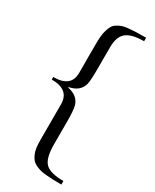

<svg xmlns="http://www.w3.org/2000/svg" viewBox="-224 -788 811 1002"><g transform="rotate(30 181.0 -286.5)"><path d="M338.4 155.8Q307.1 155.8 286.6 155Q266.1 154.3 243.2 152.1Q220.2 149.9 206.3 145.8Q192.4 141.6 177.7 134.3Q163.1 127 154.8 116.2Q146.5 105.5 139.6 90.3Q132.8 75.2 130.1 55.4Q127.4 35.6 127.4 9.8V-206.5Q127.4 -293.9 21 -293.9V-309.1Q127.4 -309.1 127.4 -394.5V-561Q127.4 -591.8 129.2 -614Q130.9 -636.2 136.7 -654.3Q142.6 -672.4 149.2 -684.1Q155.8 -695.8 169.7 -704.6Q183.6 -713.4 196.8 -718Q210 -722.7 234.1 -725.1Q258.3 -727.5 280.3 -728.3Q302.2 -729 338.4 -729V-708Q265.1 -708 232.7 -682.1Q200.2 -656.2 200.2 -590.8V-472.7Q200.2 -388.7 194.3 -367.7Q179.7 -315.4 116.7 -303.7V-300.3Q179.7 -287.6 193.4 -236.3Q200.2 -211.4 200.2 -142.1V-6.8Q200.2 76.2 229.2 105.2Q258.3 134.3 338.4 134.3Z"/></g></svg>

Font: Elstob 8pt
Style: Regular
Weight: 400
Designer: Peter S. Baker
Version: Version 1.015